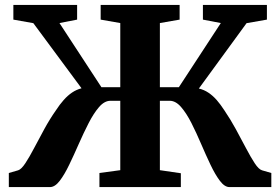

<svg xmlns="http://www.w3.org/2000/svg" viewBox="-20 -763 1142 783"><path d="M16 0V-57.5L54 -68.5Q67 -72.5 83.5 -97.5Q100 -122.5 119.2 -159.2Q138.5 -196 160.8 -236.8Q183 -277.5 208 -313Q223.5 -337 239.8 -355.2Q256 -373.5 273.8 -385.5Q291.5 -397.5 312.5 -403L116 -668.5L34.5 -683V-743H294.5V-683L222.5 -669L393.5 -407.5H470.5V-669L390.5 -683V-743H712.5V-683L632 -669V-407.5H709.5L880.5 -669L807.5 -683V-743H1068.5V-683L985.5 -668.5L791 -402Q812 -397 830 -385Q848 -373 863.8 -355Q879.5 -337 895 -313Q919.5 -277 941.8 -236.2Q964 -195.5 983.2 -158.8Q1002.5 -122 1018.8 -97.2Q1035 -72.5 1048.5 -68.5L1086.5 -57.5V0H916Q896 0 876.8 -25.5Q857.5 -51 838.5 -91Q819.5 -131 800.2 -176Q781 -221 760.8 -261Q740.5 -301 718.5 -326.5Q696.5 -352 672 -352H632V-69L717.5 -56.5V0H385.5V-57.5L470.5 -69V-352H430.5Q406 -352 384 -326.5Q362 -301 341.5 -261Q321 -221 301.2 -176Q281.5 -131 262.2 -91Q243 -51 223.5 -25.5Q204 0 183.5 0Z"/></svg>

Font: Merriweather 36pt ExtraBold
Style: Regular
Weight: 800
Designer: Eben Sorkin
Foundry: Eben Sorkin
Version: Version 2.100